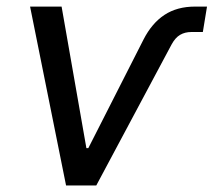

<svg xmlns="http://www.w3.org/2000/svg" viewBox="-20 -566 652 586"><path d="M181.6 0 71.8 -545.9H168L243.7 -113.8H249.5L418 -445.3Q443.4 -495.1 481.9 -520.5Q520.5 -545.9 575.2 -545.9H611.8L599.1 -468.3H564Q544.4 -468.3 529.8 -459.7Q515.1 -451.2 503.9 -430.7L273.9 0Z"/></svg>

Font: Adwaita Sans
Style: Italic
Weight: 400
Italic angle: -9.39999°
Designer: Rasmus Andersson
Foundry: rsms
Version: Version 4.001;git-9221beed3